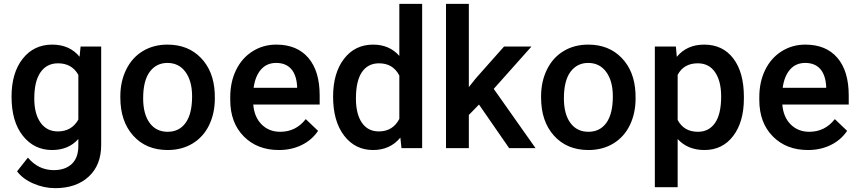

<svg xmlns="http://www.w3.org/2000/svg" viewBox="-20 -770 4463 998"><path d="M40 -268.1Q40 -391.1 97.9 -464.6Q155.8 -538.1 251.5 -538.1Q341.8 -538.1 393.6 -475.1L398.9 -528.3H505.9V-16.1Q505.9 87.9 441.2 147.9Q376.5 208 266.6 208Q208.5 208 153.1 183.8Q97.7 159.7 68.8 120.6L125 49.3Q179.7 114.3 259.8 114.3Q318.8 114.3 353 82.3Q387.2 50.3 387.2 -11.7V-47.4Q335.9 9.8 250.5 9.8Q157.7 9.8 98.9 -64Q40 -137.7 40 -268.1ZM158.2 -257.8Q158.2 -178.2 190.7 -132.6Q223.1 -86.9 280.8 -86.9Q352.5 -86.9 387.2 -148.4V-380.9Q353.5 -440.9 281.7 -440.9Q223.1 -440.9 190.7 -394.5Q158.2 -348.1 158.2 -257.8Z M605.5 -269Q605.5 -346.7 636.2 -408.9Q667 -471.2 722.7 -504.6Q778.3 -538.1 850.6 -538.1Q957.5 -538.1 1024.2 -469.2Q1090.8 -400.4 1096.2 -286.6L1096.7 -258.8Q1096.7 -180.7 1066.7 -119.1Q1036.6 -57.6 980.7 -23.9Q924.8 9.8 851.6 9.8Q739.7 9.8 672.6 -64.7Q605.5 -139.2 605.5 -263.2ZM724.1 -258.8Q724.1 -177.2 757.8 -131.1Q791.5 -85 851.6 -85Q911.6 -85 945.1 -131.8Q978.5 -178.7 978.5 -269Q978.5 -349.1 944.1 -396Q909.7 -442.9 850.6 -442.9Q792.5 -442.9 758.3 -396.7Q724.1 -350.6 724.1 -258.8Z M1429.7 9.8Q1316.9 9.8 1246.8 -61.3Q1176.8 -132.3 1176.8 -250.5V-265.1Q1176.8 -344.2 1207.3 -406.5Q1237.8 -468.8 1293 -503.4Q1348.1 -538.1 1416 -538.1Q1523.9 -538.1 1582.8 -469.2Q1641.6 -400.4 1641.6 -274.4V-226.6H1296.4Q1301.8 -161.1 1340.1 -123Q1378.4 -85 1436.5 -85Q1518.1 -85 1569.3 -150.9L1633.3 -89.8Q1601.6 -42.5 1548.6 -16.4Q1495.6 9.8 1429.7 9.8ZM1415.5 -442.9Q1366.7 -442.9 1336.7 -408.7Q1306.6 -374.5 1298.3 -313.5H1524.4V-322.3Q1520.5 -381.8 1492.7 -412.4Q1464.8 -442.9 1415.5 -442.9Z M1711.4 -268.1Q1711.4 -390.1 1768.1 -464.1Q1824.7 -538.1 1919.9 -538.1Q2003.9 -538.1 2055.7 -479.5V-750H2174.3V0H2066.9L2061 -54.7Q2007.8 9.8 1918.9 9.8Q1826.2 9.8 1768.8 -64.9Q1711.4 -139.6 1711.4 -268.1ZM1830.1 -257.8Q1830.1 -177.2 1861.1 -132.1Q1892.1 -86.9 1949.2 -86.9Q2022 -86.9 2055.7 -151.9V-377.4Q2022.9 -440.9 1950.2 -440.9Q1892.6 -440.9 1861.3 -395.3Q1830.1 -349.6 1830.1 -257.8Z M2469.7 -226.6 2417 -172.4V0H2298.3V-750H2417V-317.4L2454.1 -363.8L2600.1 -528.3H2742.7L2546.4 -308.1L2763.7 0H2626.5Z M2792.5 -269Q2792.5 -346.7 2823.2 -408.9Q2854 -471.2 2909.7 -504.6Q2965.3 -538.1 3037.6 -538.1Q3144.5 -538.1 3211.2 -469.2Q3277.8 -400.4 3283.2 -286.6L3283.7 -258.8Q3283.7 -180.7 3253.7 -119.1Q3223.6 -57.6 3167.7 -23.9Q3111.8 9.8 3038.6 9.8Q2926.8 9.8 2859.6 -64.7Q2792.5 -139.2 2792.5 -263.2ZM2911.1 -258.8Q2911.1 -177.2 2944.8 -131.1Q2978.5 -85 3038.6 -85Q3098.6 -85 3132.1 -131.8Q3165.5 -178.7 3165.5 -269Q3165.5 -349.1 3131.1 -396Q3096.7 -442.9 3037.6 -442.9Q2979.5 -442.9 2945.3 -396.7Q2911.1 -350.6 2911.1 -258.8Z M3846.7 -258.8Q3846.7 -136.2 3791 -63.2Q3735.4 9.8 3641.6 9.8Q3554.7 9.8 3502.4 -47.4V203.1H3383.8V-528.3H3493.2L3498 -474.6Q3550.3 -538.1 3640.1 -538.1Q3736.8 -538.1 3791.7 -466.1Q3846.7 -394 3846.7 -266.1ZM3728.5 -269Q3728.5 -348.1 3697 -394.5Q3665.5 -440.9 3606.9 -440.9Q3534.2 -440.9 3502.4 -380.9V-146.5Q3534.7 -85 3607.9 -85Q3664.6 -85 3696.5 -130.6Q3728.5 -176.3 3728.5 -269Z M4179.7 9.8Q4066.9 9.8 3996.8 -61.3Q3926.8 -132.3 3926.8 -250.5V-265.1Q3926.8 -344.2 3957.3 -406.5Q3987.8 -468.8 4043 -503.4Q4098.1 -538.1 4166 -538.1Q4273.9 -538.1 4332.8 -469.2Q4391.6 -400.4 4391.6 -274.4V-226.6H4046.4Q4051.8 -161.1 4090.1 -123Q4128.4 -85 4186.5 -85Q4268.1 -85 4319.3 -150.9L4383.3 -89.8Q4351.6 -42.5 4298.6 -16.4Q4245.6 9.8 4179.7 9.8ZM4165.5 -442.9Q4116.7 -442.9 4086.7 -408.7Q4056.6 -374.5 4048.3 -313.5H4274.4V-322.3Q4270.5 -381.8 4242.7 -412.4Q4214.8 -442.9 4165.5 -442.9Z"/></svg>

Font: Roboto-o Medium
Style: Regular
Weight: 500
Designer: Google
Version: Version 2.134; 2016; ttfautohint (v1.6)